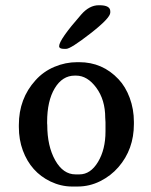

<svg xmlns="http://www.w3.org/2000/svg" viewBox="-20 -699 571 726"><path d="M377.9 -253.9Q377.9 -321.3 344.2 -367.2Q310.5 -413.1 267.6 -413.1H262.7Q215.8 -413.1 187 -365.2Q158.2 -317.4 158.2 -237.8V-232.4L158.7 -226.6Q158.7 -146.5 188.7 -93Q218.8 -39.6 265.6 -39.6H280.3Q322.3 -39.6 350.6 -86.7Q378.9 -133.8 378.9 -202.1V-236.8Q377.9 -248.5 377.9 -253.9ZM273.4 6.3H251Q210 5.9 170.9 -12.7Q96.7 -48.3 66.4 -129.9Q51.3 -170.9 51.3 -218.8V-226.6Q51.3 -326.2 114.3 -395.5Q144 -428.7 185.8 -446.3Q227.5 -463.9 272 -463.9H279.3Q367.7 -463.9 428.2 -399.4Q454.6 -371.6 470.5 -328.9Q486.3 -286.1 486.3 -238.3V-230Q486.3 -134.3 427.7 -66.9Q399.4 -34.2 358.9 -13.9Q318.4 6.3 273.4 6.3ZM230 -514.2H222.2Q203.6 -514.2 203.6 -524.4Q203.6 -548.8 287.1 -644Q317.9 -679.2 353.5 -679.2H356Q397 -679.2 397 -656.2V-651.4Q397 -630.9 322 -572.5Q247.1 -514.2 230 -514.2Z"/></svg>

Font: Averia Serif
Style: Regular
Weight: 500
Version: Version 1.0